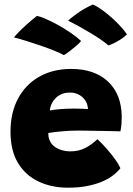

<svg xmlns="http://www.w3.org/2000/svg" viewBox="-20 -844 600 869"><path d="M525 -82.5Q510.5 -64.5 488.8 -48.2Q467 -32 437.8 -20.2Q408.5 -8.5 371.2 -1.5Q334 5.5 288 5.5Q212.5 5.5 153.2 -23Q94 -51.5 60.8 -107.5Q27.5 -163.5 27.5 -247.5Q27.5 -333.5 61.5 -397.5Q95.5 -461.5 157.5 -496.8Q219.5 -532 302.5 -532Q407.5 -532 468.5 -475.2Q529.5 -418.5 531 -316.5Q531 -297 529.8 -282Q528.5 -267 525 -249.5Q517.5 -250 491.8 -250.5Q466 -251 434 -251.5Q402 -252 374.5 -252.5Q347 -253 336 -253Q295.5 -253 258.5 -249.5Q221.5 -246 198.5 -242Q198.5 -234.5 199.5 -227Q200.5 -219.5 203 -213Q209 -195.5 223 -183.5Q237 -171.5 257 -165.2Q277 -159 299.5 -159Q318 -159 334.2 -162.8Q350.5 -166.5 365.5 -174Q380.5 -181.5 394 -191.5Q407.5 -201.5 421 -214Q424 -211.5 437.5 -198Q451 -184.5 468.2 -164.5Q485.5 -144.5 501.2 -122.8Q517 -101 525 -82.5ZM205.5 -344Q224 -347.5 251.8 -350Q279.5 -352.5 316.5 -352.5Q337 -352.5 354 -351.8Q371 -351 378 -350.5Q378 -359 375 -369.5Q371 -384.5 360.2 -397Q349.5 -409.5 333.5 -417.2Q317.5 -425 296 -425Q267.5 -425 247.8 -412.5Q228 -400 217.5 -381.2Q207 -362.5 205.5 -344ZM147 -772Q158.5 -770.5 183 -760.2Q207.5 -750 237.8 -733.5Q268 -717 297 -697.5Q326 -678 347 -658.5Q340 -649 323.5 -635Q307 -621 291 -609Q275 -597 269 -594.5Q252.5 -604 224.2 -615.2Q196 -626.5 163.2 -637.8Q130.5 -649 99 -658.8Q67.5 -668.5 43.5 -674.5Q47.5 -681 62.8 -696.8Q78 -712.5 100.5 -732.8Q123 -753 147 -772ZM400 -823.5Q411 -820 430.2 -807.2Q449.5 -794.5 472 -775.8Q494.5 -757 516.5 -734.5Q538.5 -712 554.5 -688.5Q542.5 -676 525 -665Q507.5 -654 492.2 -647Q477 -640 470.5 -638.5Q456.5 -651 434.5 -666Q412.5 -681 387 -696.2Q361.5 -711.5 336 -725.5Q310.5 -739.5 288.5 -750.5Q295.5 -758.5 326.8 -781.5Q358 -804.5 400 -823.5Z"/></svg>

Font: Grandstander Thin ExtraBold
Style: Regular
Weight: 800
Version: Version 1.200